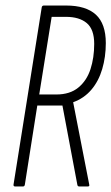

<svg xmlns="http://www.w3.org/2000/svg" viewBox="-20 -675 403 695"><path d="M35 0Q28 0 29 -7L131 -648Q132 -655 139 -655H219Q291 -655 327 -622Q363 -589 363 -519Q363 -469 350 -425Q337 -381 310.5 -350Q284 -319 245 -305V-304L303 -7Q304 -3 302.5 -1.5Q301 0 297 0H267Q261 0 260 -6L206 -293H115L70 -7Q69 0 63 0ZM122 -333H184Q233 -333 263.5 -358Q294 -383 307.5 -424.5Q321 -466 321 -516Q321 -569 294 -591.5Q267 -614 219 -614H167Z"/></svg>

Font: Sofia Sans Extra Condensed Light
Style: Italic
Weight: 300
Italic angle: -9°
Version: Version 4.100